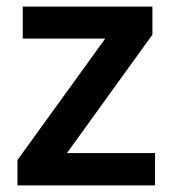

<svg xmlns="http://www.w3.org/2000/svg" viewBox="-20 -562 524 582"><path d="M33 0V-77L299 -445H49V-542H442V-457L183 -98H450V0Z"/></svg>

Font: Noto Sans Symbols SemiBold
Style: Regular
Weight: 600
Version: Version 2.002